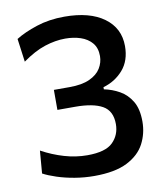

<svg xmlns="http://www.w3.org/2000/svg" viewBox="-83 -794 745 874"><g transform="rotate(-10 289.5 -357.0)"><path d="M283 11.5Q237.5 11.5 193 4Q148.5 -3.5 111.2 -15.8Q74 -28 50 -41L58.5 -145.5Q109 -118 162 -102.5Q215 -87 268 -87Q352.5 -87 386.2 -120.8Q420 -154.5 420 -204.5Q420 -265.5 377 -289.8Q334 -314 251.5 -314H169V-406.5H241.5Q299 -406.5 334.5 -422.8Q370 -439 386.2 -465.5Q402.5 -492 402.5 -522Q402.5 -559.5 382.8 -582.8Q363 -606 330.8 -616.8Q298.5 -627.5 260 -627.5Q214.5 -627.5 165.2 -611.5Q116 -595.5 61 -556L46.5 -663.5Q85.5 -688 144.2 -707.2Q203 -726.5 273.5 -726.5Q390.5 -726.5 456.5 -678.2Q522.5 -630 522.5 -547Q522.5 -479.5 485.5 -437.2Q448.5 -395 393.5 -379.5V-369.5Q431 -362 464.8 -343Q498.5 -324 519.8 -288.5Q541 -253 541 -195Q541 -140 516.5 -93Q492 -46 435.5 -17.2Q379 11.5 283 11.5Z"/></g></svg>

Font: Heraclito Medium
Style: Regular
Weight: 500
Designer: Kostas Bartsokas (font) & Cristiano Sobral (main changes)
Foundry: Kostas Bartsokas (font) & Cristiano Sobral (main changes)
Version: Version 1.00;July 8, 2020;FontCreator 13.0.0.2655 64-bit